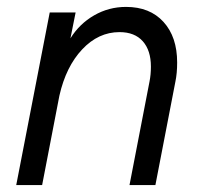

<svg xmlns="http://www.w3.org/2000/svg" viewBox="-20 -536 589 556"><path d="M417 -343Q417 -390 393.5 -416.5Q370 -443 326 -443Q265 -443 218 -393Q171 -343 152 -259L102 0H27L124 -500H199L184 -425Q210 -467 252.5 -491.5Q295 -516 345 -516Q414 -516 453.5 -472.5Q493 -429 493 -355Q493 -324 488 -300L430 0H355L413 -300Q417 -320 417 -343Z"/></svg>

Font: MedMera Sans
Style: Italic
Weight: 400
Italic angle: -11°
Designer: Kasper Nordkvist
Foundry: UNCUT.wtf
Version: Version 1.300